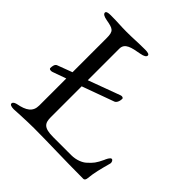

<svg xmlns="http://www.w3.org/2000/svg" viewBox="-175 -791 935 935"><g transform="rotate(45 292.0 -324.0)"><path d="M563 -162C554 -162 544 -140 541 -132C524 -96 515 -84 489 -61C476 -49 447 -35 411 -35H287C221 -35 210 -55 210 -96V-308L375 -368C384 -371 393 -385 393 -405C393 -412 382 -414 375 -411L210 -350V-567C210 -606 249 -613 299 -622C322 -626 332 -633 332 -642C332 -650 320 -653 303 -653C249 -653 226 -650 177 -650C133 -650 119 -653 65 -653C48 -653 36 -650 36 -642C36 -633 46 -626 69 -622C119 -613 130 -608 130 -560V-325L53 -296C42 -292 39 -277 39 -263C39 -255 52 -254 60 -257L130 -282V-96C130 -52 101 -34 49 -24C45 -23 27 -19 27 -7C27 0 37 5 55 5C55 5 140 0 190 0C290 0 399 5 533 5C543 5 546 -3 547 -12C551 -54 560 -87 574 -139C574 -140 575 -142 575 -144C575 -152 571 -162 563 -162Z"/></g></svg>

Font: Garamond-Math
Style: Regular
Weight: 400
Version: Version 2019-08-16